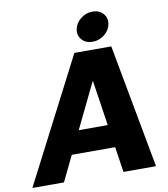

<svg xmlns="http://www.w3.org/2000/svg" viewBox="-140 -1028 970 1111"><g transform="rotate(-10 344.5 -472.5)"><path d="M145 0H-40.5L334.5 -727.5H551.3L686 0H494.6L472.2 -149.4H217.3ZM281.7 -282.7H452.1L412.1 -547.9H410.2ZM450.2 -772.5Q411.1 -772.5 388.2 -797.6Q365.2 -822.8 371.1 -858.4Q377.4 -894.5 408.7 -919.7Q439.9 -944.8 479 -944.8Q517.6 -944.8 540.5 -919.7Q563.5 -894.5 557.6 -858.4Q551.8 -822.8 520.3 -797.6Q488.8 -772.5 450.2 -772.5Z"/></g></svg>

Font: Inter Display Extra Bold
Style: Italic
Weight: 800
Italic angle: -9.39999°
Designer: Rasmus Andersson
Foundry: rsms
Version: Version 4.000;git-4fc901f